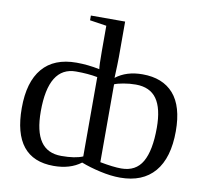

<svg xmlns="http://www.w3.org/2000/svg" viewBox="-78 -779 931 874"><g transform="rotate(10 387.0 -342.0)"><path d="M745.1 -242.2Q745.1 -118.7 690.2 -54.4Q635.3 9.8 531.2 9.8Q488.3 9.8 438.5 -1.5Q388.7 -12.7 350.1 -27.8Q300.3 9.8 224.1 9.8Q36.1 9.8 36.1 -225.1Q36.1 -345.7 89.4 -408.4Q142.6 -471.2 246.1 -471.2Q298.8 -471.2 353 -460Q350.1 -476.1 350.1 -541V-660.2L272.9 -671.9V-693.8H431.2V-529.8Q431.2 -503.4 428.2 -433.1Q477.1 -471.2 551.3 -471.2Q645 -471.2 695.1 -414.3Q745.1 -357.4 745.1 -242.2ZM124 -225.1Q124 -132.3 155.3 -86.7Q186.5 -41 251 -41Q314.9 -41 350.1 -56.2V-422.9Q306.6 -431.2 251 -431.2Q124 -431.2 124 -225.1ZM657.2 -242.2Q657.2 -332 626 -376Q594.7 -419.9 529.3 -419.9Q500.5 -419.9 472.2 -414.8Q443.8 -409.7 431.2 -403.8V-43.9Q492.7 -32.2 529.3 -32.2Q596.7 -32.2 627 -85Q657.2 -137.7 657.2 -242.2Z"/></g></svg>

Font: Tinos
Style: Regular
Weight: 400
Designer: Steve Matteson
Foundry: Monotype Imaging Inc.
Version: Version 1.23